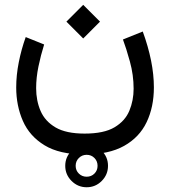

<svg xmlns="http://www.w3.org/2000/svg" viewBox="-20 -435 717 809"><path d="M298.8 263.7Q298.8 244.1 312.3 230.7Q325.7 217.3 345.2 217.3Q364.7 217.3 377.9 230.7Q391.1 244.1 391.1 263.7Q391.1 283.2 377.9 296.4Q364.7 309.6 345.2 309.6Q325.7 309.6 312.3 296.4Q298.8 283.2 298.8 263.7ZM254.9 263.7Q254.9 300.8 281.5 327.4Q308.1 354 345.2 354Q382.3 354 408.7 327.4Q435.1 300.8 435.1 263.7Q435.1 226.6 408.7 200.2Q382.3 173.8 345.2 173.8Q308.1 173.8 281.5 200.2Q254.9 226.6 254.9 263.7ZM330.6 -414.6 259.8 -343.8 330.6 -272.9 401.4 -343.8ZM336.4 127.9Q258.8 127.9 214.4 102.1Q169.9 76.2 151.1 32.7Q132.3 -10.7 132.3 -63.5Q132.3 -107.9 142.1 -155.3Q151.9 -202.6 166 -247.6L88.4 -278.8Q69.8 -227.1 59.1 -172.6Q48.3 -118.2 48.3 -66.4Q48.3 10.3 76.4 74.5Q104.5 138.7 167.7 177.2Q231 215.8 336.4 215.8Q438.5 215.8 502.9 179.7Q567.4 143.6 597.9 79.6Q628.4 15.6 628.4 -66.9Q628.4 -120.6 616.5 -179.9Q604.5 -239.3 581.5 -302.2L498 -268.6Q511.7 -232.4 527.3 -175.8Q543 -119.1 543 -61Q543 -11.7 525.1 31.5Q507.3 74.7 462.6 101.3Q418 127.9 336.4 127.9Z"/></svg>

Font: Vazirmatn NL
Style: Regular
Weight: 400
Designer: Saber Rastikerdar
Foundry: Saber Rastikerdar
Version: Version 33.003